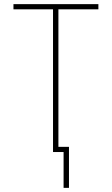

<svg xmlns="http://www.w3.org/2000/svg" viewBox="-20 -734 540 927"><path d="M236 0V-689H45V-714H455V-689H262V-25H313V173H287V0Z"/></svg>

Font: Noto Sans Mono ExtraCondensed Thin
Style: Regular
Weight: 100
Width: 2
Designer: Monotype Design Team
Foundry: Monotype Imaging Inc.
Version: Version 2.014; ttfautohint (v1.8.4.7-5d5b)